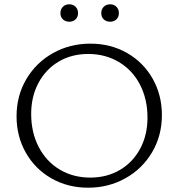

<svg xmlns="http://www.w3.org/2000/svg" viewBox="-20 -867 830 893"><path d="M261 -806Q261 -824 272.5 -835.5Q284 -847 302 -847Q320 -847 331.5 -835.5Q343 -824 343 -806Q343 -788 331.5 -777Q320 -766 302 -766Q284 -766 272.5 -777Q261 -788 261 -806ZM451 -806Q451 -824 462.5 -835.5Q474 -847 493 -847Q510 -847 521.5 -835.5Q533 -824 533 -806Q533 -788 521.5 -777Q510 -766 493 -766Q474 -766 462.5 -777Q451 -788 451 -806ZM57 -326Q57 -422 102.5 -499Q148 -576 226.5 -620Q305 -664 400 -664Q495 -664 571 -620.5Q647 -577 690 -501Q733 -425 733 -332Q733 -236 687.5 -159Q642 -82 563.5 -38Q485 6 390 6Q295 6 219 -37.5Q143 -81 100 -157Q57 -233 57 -326ZM666 -320Q666 -406 631 -473.5Q596 -541 533 -578.5Q470 -616 390 -616Q313 -616 253 -580.5Q193 -545 159 -481.5Q125 -418 125 -337Q125 -251 160 -183.5Q195 -116 257.5 -78.5Q320 -41 400 -41Q477 -41 537.5 -76.5Q598 -112 632 -175.5Q666 -239 666 -320Z"/></svg>

Font: Isabella Sans
Style: Regular
Weight: 400
Designer: Original fonts by Christian Thalmann (Catharsis Fonts), Modifications by Cristiano Sobral
Version: Version 0.002;July 12, 2020;FontCreator 13.0.0.2655 64-bit; 